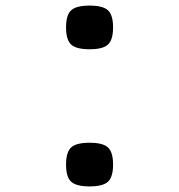

<svg xmlns="http://www.w3.org/2000/svg" viewBox="-20 -652 640 686"><path d="M300 -476Q252 -476 234 -493Q216 -510 216 -554Q216 -598 234 -615Q252 -632 300 -632Q348 -632 366 -615Q384 -598 384 -554Q384 -510 366 -493Q348 -476 300 -476ZM300 14Q252 14 234 -3Q216 -20 216 -64Q216 -108 234 -125Q252 -142 300 -142Q348 -142 366 -125Q384 -108 384 -64Q384 -20 366 -3Q348 14 300 14Z"/></svg>

Font: Victor Mono Thin
Style: Bold
Weight: 700
Monospace: yes
Version: Version 1.561;gftools[0.9.30]